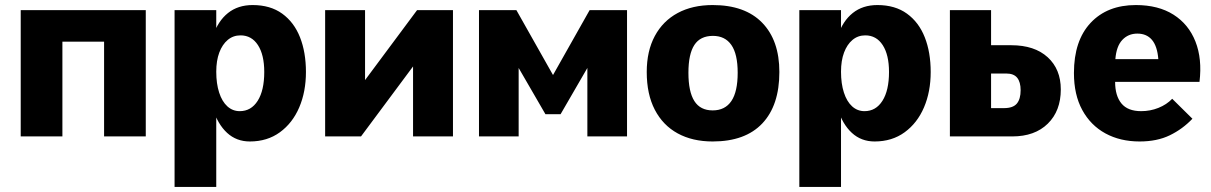

<svg xmlns="http://www.w3.org/2000/svg" viewBox="-20 -540 4794 760"><path d="M62 -500H557V0H392V-375H227V0H62Z M671 -500H836V200H671ZM969 20Q916 20 879 -14Q842 -48 822.5 -110Q803 -172 803 -255Q803 -339 823 -398Q843 -457 882.5 -488.5Q922 -520 980 -520Q1050 -520 1097 -486Q1144 -452 1167.5 -392.5Q1191 -333 1191 -255Q1191 -177 1164.5 -115Q1138 -53 1088 -16.5Q1038 20 969 20ZM929 -100Q974 -100 1000 -141Q1026 -182 1026 -255Q1026 -323 1001 -361.5Q976 -400 932 -400Q903 -400 881.5 -382Q860 -364 848 -332Q836 -300 836 -256Q836 -209 847.5 -173.5Q859 -138 880 -119Q901 -100 929 -100Z M1267 -500H1425V-223L1631 -500H1773V0H1615V-277L1409 0H1267Z M1876 -500H2024L2169 -243L2314 -500H2462V0H2305V-271L2199 -88H2139L2033 -271V0H1876Z M2801 20Q2721 20 2662.5 -12Q2604 -44 2572 -105.5Q2540 -167 2540 -255Q2540 -338 2572 -397.5Q2604 -457 2662.5 -488.5Q2721 -520 2801 -520Q2929 -520 2997 -450Q3065 -380 3065 -255Q3065 -123 2997.5 -51.5Q2930 20 2801 20ZM2801 -103Q2850 -103 2875 -140Q2900 -177 2900 -252Q2900 -326 2875 -362Q2850 -398 2802 -398Q2752 -398 2728.5 -362Q2705 -326 2705 -252Q2705 -177 2728.5 -140Q2752 -103 2801 -103Z M3144 -500H3309V200H3144ZM3442 20Q3389 20 3352 -14Q3315 -48 3295.5 -110Q3276 -172 3276 -255Q3276 -339 3296 -398Q3316 -457 3355.5 -488.5Q3395 -520 3453 -520Q3523 -520 3570 -486Q3617 -452 3640.5 -392.5Q3664 -333 3664 -255Q3664 -177 3637.5 -115Q3611 -53 3561 -16.5Q3511 20 3442 20ZM3402 -100Q3447 -100 3473 -141Q3499 -182 3499 -255Q3499 -323 3474 -361.5Q3449 -400 3405 -400Q3376 -400 3354.5 -382Q3333 -364 3321 -332Q3309 -300 3309 -256Q3309 -209 3320.5 -173.5Q3332 -138 3353 -119Q3374 -100 3402 -100Z M3740 -500H3903V-112H3954Q3990 -112 4005 -130Q4020 -148 4020 -183Q4020 -215 4006.5 -232Q3993 -249 3963 -249H3785V-361H3983Q4075 -361 4127 -313.5Q4179 -266 4179 -186Q4179 -101 4127.5 -50.5Q4076 0 3987 0H3740Z M4491 20Q4414 20 4355.5 -12Q4297 -44 4264 -104.5Q4231 -165 4231 -251Q4231 -379 4297 -449.5Q4363 -520 4476 -520Q4565 -520 4625 -482Q4685 -444 4712 -375.5Q4739 -307 4728 -216H4394Q4394 -161 4419 -130.5Q4444 -100 4497 -100Q4533 -100 4565.5 -113Q4598 -126 4620 -149L4700 -70Q4661 -29 4610.5 -4.5Q4560 20 4491 20ZM4395 -306H4565Q4561 -357 4540 -382Q4519 -407 4482 -407Q4446 -407 4422.5 -382Q4399 -357 4395 -306Z"/></svg>

Font: Moderustic
Style: Bold
Weight: 700
Designer: Tural Alisoy
Foundry: TAFT Foundry
Version: Version 2.120